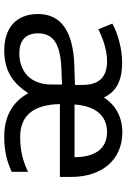

<svg xmlns="http://www.w3.org/2000/svg" viewBox="134 -720 596 904"><g transform="rotate(90 432.0 -268.0)"><path d="M603 -546C531 -546 474 -514 439 -459C411 -519 358 -545 275 -545C209 -545 138 -525 91 -499L118 -433C162 -455 215 -474 268 -474C336 -474 380 -444 380 -357V-323L290 -320C125 -315 46 -256 46 -149C46 -40 119 10 216 10C319 10 373 -34 419 -103C460 -28 530 10 622 10C689 10 736 -1 789 -25V-102C738 -78 691 -65 625 -65C526 -65 473 -124 470 -252H813V-306C813 -449 733 -546 603 -546ZM602 -474C683 -474 720 -413 720 -321H472C479 -420 525 -474 602 -474ZM303 -259 378 -262V-214C378 -110 314 -61 230 -61C174 -61 137 -88 137 -148C137 -216 178 -254 303 -259Z"/></g></svg>

Font: Noto Sans Gurmukhi UI
Style: Regular
Weight: 400
Designer: Jelle Bosma - Monotype Design Team
Foundry: Monotype Imaging Inc.
Version: Version 2.004